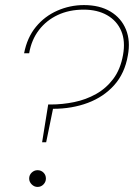

<svg xmlns="http://www.w3.org/2000/svg" viewBox="-20 -732 528 757"><path d="M146 -171 170 -320H180Q226 -320 272.5 -329.5Q319 -339 359 -361.5Q399 -384 427 -421.5Q455 -459 465 -515Q475 -570 458 -610Q441 -650 402.5 -672Q364 -694 310 -694Q253 -694 208 -673Q163 -652 133.5 -613.5Q104 -575 95 -522H75Q87 -584 121.5 -626Q156 -668 206 -690Q256 -712 311 -712Q373 -712 415.5 -686.5Q458 -661 476.5 -616Q495 -571 484 -513Q472 -443 430.5 -396.5Q389 -350 326.5 -326.5Q264 -303 189 -303L162 -171ZM128 5Q115 5 105 -5Q95 -15 95 -28Q95 -42 105 -51.5Q115 -61 128 -61Q142 -61 151.5 -51.5Q161 -42 161 -28Q161 -15 151.5 -5Q142 5 128 5Z"/></svg>

Font: DM Sans 36pt Thin
Style: Italic
Weight: 250
Italic angle: -10°
Designer: Colophon Foundry, Jonny Pinhorn
Foundry: Colophon Foundry
Version: Version 4.004;gftools[0.9.30]